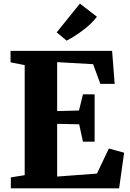

<svg xmlns="http://www.w3.org/2000/svg" viewBox="-20 -1018 702 1038"><path d="M113.5 -71V-666L37 -681V-743H586L600 -564.5H522.5L483.5 -671L289 -682V-417.5L407 -420.5L428.5 -508H491.5V-252H428.5L408 -346L289 -348.5V-63.5L504 -79.5L568.5 -215L651 -192.5L624 0H38.5V-59ZM340 -798.5 286.5 -843 412 -998.5 504 -927.5Q488.5 -907 468.5 -888.2Q448.5 -869.5 426.5 -853Q404.5 -836.5 382.8 -822.8Q361 -809 340.5 -798.5Z"/></svg>

Font: Merriweather 36pt Black
Style: Regular
Weight: 900
Version: Version 2.100